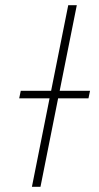

<svg xmlns="http://www.w3.org/2000/svg" viewBox="-20 -720 382 740"><path d="M103 0 171 -341H54L60 -370H177L243 -700H276L210 -370H327L321 -341H204L136 0Z"/></svg>

Font: Montserrat Thin ExtraLight
Style: Italic
Weight: 250
Italic angle: -11.3°
Version: Version 9.000